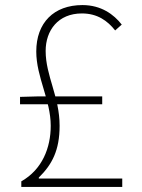

<svg xmlns="http://www.w3.org/2000/svg" viewBox="-20 -737 561 757"><path d="M64 0H462V-33H133V-37C185 -88 215 -144 215 -241C215 -356 160 -438 160 -536C160 -617 209 -684 303 -684C364 -684 404 -655 434 -617L460 -640C429 -680 379 -717 305 -717C192 -717 123 -647 123 -534C123 -433 180 -343 180 -241C180 -155 147 -69 64 -22ZM59 -326H383V-357H132L59 -355Z"/></svg>

Font: Source Han Sans JP VF
Style: Regular
Weight: 250
Designer: Ryoko NISHIZUKA 西塚涼子 (kana, bopomofo & ideographs); Paul D. Hunt (Latin, Greek & Cyrillic); Sandoll Communications 산돌커뮤니
Foundry: Adobe
Version: Version 2.004;hotconv 1.0.118;makeotfexe 2.5.65603